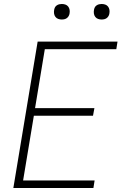

<svg xmlns="http://www.w3.org/2000/svg" viewBox="-20 -944 640 964"><path d="M47 0 169 -735H570L564 -697H205L156 -401H454L447 -363H150L96 -38H455L449 0ZM490 -846Q481 -846 472.5 -849Q464 -852 458.5 -859Q453 -866 451.5 -875.5Q450 -885 452 -895Q453 -901 456 -907Q459 -913 465 -917Q471 -921 477.5 -922.5Q484 -924 490 -924Q500 -924 508.5 -921Q517 -918 522.5 -911Q528 -904 529.5 -894.5Q531 -885 529 -875Q528 -869 524.5 -863Q521 -857 515.5 -853Q510 -849 503.5 -847.5Q497 -846 490 -846ZM290 -846Q281 -846 272.5 -849Q264 -852 258.5 -859Q253 -866 251.5 -875.5Q250 -885 252 -895Q253 -901 256 -907Q259 -913 265 -917Q271 -921 277.5 -922.5Q284 -924 290 -924Q300 -924 308.5 -921Q317 -918 322.5 -911Q328 -904 329.5 -894.5Q331 -885 329 -875Q328 -869 324.5 -863Q321 -857 315.5 -853Q310 -849 303.5 -847.5Q297 -846 290 -846Z"/></svg>

Font: Iosevka Curly XLtEx
Style: Italic
Weight: 200
Width: 7
Italic angle: -9°
Monospace: yes
Designer: Belleve Invis
Foundry: Belleve Invis
Version: Version 11.1.0; ttfautohint (v1.8.3)